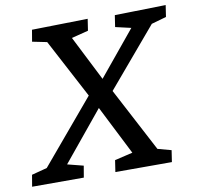

<svg xmlns="http://www.w3.org/2000/svg" viewBox="-97 -781 890 863"><g transform="rotate(-10 347.5 -350.0)"><path d="M-19 0 -10 -53 78 -76 44 -52 311 -369 309 -348 153 -643 173 -626 94 -642 103 -695 358 -700 350 -647 260 -624 267 -640 386 -405 365 -408 556 -640 560 -622 473 -642 481 -695 714 -700 706 -647 618 -622 651 -643 401 -348 404 -376 574 -53 546 -75 627 -53 619 0H361L369 -53L462 -75L459 -57L328 -316H354L138 -53L136 -76L226 -53L217 0Z"/></g></svg>

Font: Bitter Thin Medium
Style: Italic
Weight: 500
Italic angle: -9°
Version: Version 3.021